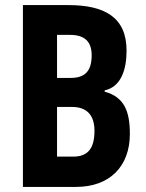

<svg xmlns="http://www.w3.org/2000/svg" viewBox="-20 -734 574 754"><path d="M248 -714H70V0H279C411 0 490 -81 490 -208C490 -297 468 -353 391 -374V-379C455 -393 477 -460 477 -535C477 -667 390 -714 248 -714ZM257 -428H204V-597H255C311 -597 340 -572 340 -517C340 -454 313 -428 257 -428ZM204 -314H263C319 -314 351 -284 351 -220C351 -150 324 -119 268 -119H204Z"/></svg>

Font: Noto Sans Gurmukhi ExtraCondensed
Style: Bold
Weight: 700
Width: 2
Designer: Jelle Bosma - Monotype Design Team
Foundry: Monotype Imaging Inc.
Version: Version 2.004